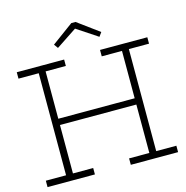

<svg xmlns="http://www.w3.org/2000/svg" viewBox="-134 -1089 1176 1214"><g transform="rotate(-15 454.5 -481.5)"><path d="M720 -400V-359H185V-400ZM27.5 -710V-752H337.5V-710H205V-42H337.5V0H27.5V-42H160V-710ZM572.5 -710V-752H882V-710H750V-42H882V0H572.5V-42H705V-710ZM468.5 -963 609.5 -859.5 590.5 -833 454.5 -923 319 -833 300 -859.5 441 -963Z"/></g></svg>

Font: Hepta Slab ExtraLight Light
Style: Regular
Weight: 300
Version: Version 1.100